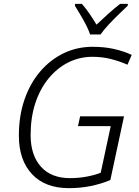

<svg xmlns="http://www.w3.org/2000/svg" viewBox="-20 -967 724 997"><path d="M338 10Q214 10 146 -63Q78 -136 78 -263Q78 -365 107 -449.5Q136 -534 188.5 -595.5Q241 -657 310.5 -690.5Q380 -724 461 -724Q521 -724 570.5 -713Q620 -702 664 -682L642 -631Q601 -649 556 -660.5Q511 -672 460 -672Q393 -672 335 -643Q277 -614 232.5 -560Q188 -506 163.5 -431.5Q139 -357 139 -266Q139 -161 192.5 -101.5Q246 -42 343 -42Q389 -42 431 -50Q473 -58 503 -70L555 -312H385L396 -363H624L553 -32Q505 -12 451 -1Q397 10 338 10ZM448 -788Q436 -823 412 -865Q388 -907 369 -937L370 -947H405Q425 -925 445 -895.5Q465 -866 481 -839Q510 -866 542 -895Q574 -924 604 -947H644L643 -937Q624 -919 596.5 -892.5Q569 -866 543 -838Q517 -810 502 -788Z"/></svg>

Font: Noto Sans Light
Style: Italic
Weight: 300
Italic angle: -12°
Designer: Monotype Design Team
Foundry: Monotype Imaging Inc.
Version: Version 2.013; ttfautohint (v1.8.4.7-5d5b)